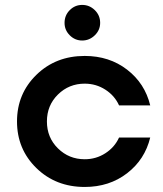

<svg xmlns="http://www.w3.org/2000/svg" viewBox="-20 -732 645 762"><path d="M236.2 -641.2Q236.2 -671.2 256.9 -691.9Q277.5 -712.5 306.2 -712.5Q335 -712.5 356.2 -691.9Q377.5 -671.2 377.5 -641.2Q377.5 -612.5 356.2 -591.9Q335 -571.2 306.2 -571.2Q277.5 -571.2 256.9 -591.9Q236.2 -612.5 236.2 -641.2ZM316.2 10Q201.2 10 124.4 -65Q47.5 -140 47.5 -250Q47.5 -360 124.4 -435Q201.2 -510 316.2 -510Q413.8 -510 484.4 -455.6Q555 -401.2 576.2 -313.8H452.5Q435 -352.5 398.1 -376.2Q361.2 -400 316.2 -400Q253.8 -400 210 -356.9Q166.2 -313.8 166.2 -250Q166.2 -186.2 210 -143.1Q253.8 -100 316.2 -100Q361.2 -100 398.1 -123.8Q435 -147.5 452.5 -186.2H576.2Q555 -98.8 484.4 -44.4Q413.8 10 316.2 10Z"/></svg>

Font: Now Medium
Style: Regular
Weight: 500
Designer: Alfredo Marco Pradil
Foundry: Alfredo Marco Pradil
Version: Version 1.002;PS 001.002;hotconv 1.0.88;makeotf.lib2.5.64775